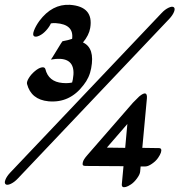

<svg xmlns="http://www.w3.org/2000/svg" viewBox="-34 -738 744 796"><path d="M668 -660 40 2Q26 17 11 24Q-4 31 -10.5 26Q-17 21 -11.5 7Q-6 -7 8 -22L636 -684Q650 -699 665 -706Q680 -713 686.5 -708Q693 -703 687.5 -689Q682 -675 668 -660ZM485 -125 494 -224 409 -126ZM633 -105Q630 -96 621 -83Q612 -70 596 -59Q580 -48 569 -48H549L547 -26Q546 -15 534 1.5Q522 18 509 26.5Q496 35 488 37Q470 42 471 26L478 -49L321 -50Q315 -50 311 -52Q307 -54 309.5 -65.5Q312 -77 329 -96L517 -312L543 -338Q578 -367 575 -330L556 -125L625 -124Q639 -124 633 -105ZM129 -651Q182 -722 256 -718Q355 -711 340 -622Q335 -592 310 -562Q360 -539 344 -455Q337 -416 312 -385Q255 -310 167 -318Q95 -325 78 -390Q76 -399 85.5 -414.5Q95 -430 110.5 -443Q126 -456 138.5 -458.5Q151 -461 154 -452Q167 -399 225 -394Q249 -392 265 -396Q267 -402 268 -409Q283 -490 216 -494Q199 -495 177 -491Q178 -491 201 -529Q224 -567 225 -567Q248 -571 265 -577Q273 -637 198 -642Q187 -643 177 -641Q171 -627 157.5 -612Q144 -597 129 -590Q114 -583 107 -588Q100 -593 107 -611.5Q114 -630 129 -651Z"/></svg>

Font: Kavivanar
Style: Regular
Weight: 400
Designer: Tharique Azeez
Foundry: Tharique Azeez
Version: Version 1.88